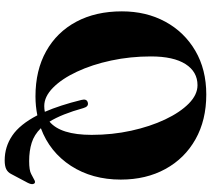

<svg xmlns="http://www.w3.org/2000/svg" viewBox="-60 -694 901 820"><g transform="rotate(90 390.0 -283.5)"><path d="M383 -714.5Q492.5 -714.5 574.2 -668.5Q656 -622.5 701.2 -540Q746.5 -457.5 746.5 -349.5Q746.5 -227 687.8 -136.5Q629 -46 527 -8Q555 20.5 589.5 31.2Q624 42 667 42Q707.5 42 722.8 33.2Q738 24.5 751.5 18Q763 14 765.5 25.5Q767.5 33.5 760 48.5L722.5 119Q715.5 133 702 139.8Q688.5 146.5 664.5 146.5Q606.5 146.5 558.8 114.2Q511 82 472 7Q433 15 391 15Q279.5 15 198 -30.8Q116.5 -76.5 72.2 -159.5Q28 -242.5 28 -354Q28 -458 72.2 -539.5Q116.5 -621 196.5 -667.8Q276.5 -714.5 383 -714.5ZM406.5 -180.5Q400 -204 417.5 -208.5Q434.5 -213 441 -190Q467 -96.5 499 -45Q555.5 -92 555.5 -225Q555.5 -312.5 537.8 -393.5Q520 -474.5 489.8 -538.5Q459.5 -602.5 421.8 -639.8Q384 -677 343.5 -677Q286 -677 253.2 -625.8Q220.5 -574.5 220.5 -478Q220.5 -390 238 -308.2Q255.5 -226.5 285.8 -162Q316 -97.5 354 -60Q392 -22.5 432.5 -22.5Q445.5 -22.5 457 -25Q429 -89.5 406.5 -180.5Z"/></g></svg>

Font: Fraunces 72pt S000
Style: Bold
Weight: 700
Version: Version 1.000; ttfautohint (v1.8.3)